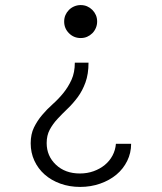

<svg xmlns="http://www.w3.org/2000/svg" viewBox="-20 -560 640 757"><path d="M329 -313H275Q275 -274 262 -245.5Q249 -217 230 -193.5Q211 -170 188 -149.5Q165 -129 146 -106.5Q127 -84 114 -57.5Q101 -31 101 5Q101 42 115.5 73.5Q130 105 156 128Q182 151 218 164Q254 177 296 177Q338 177 375 164Q412 151 439 128.5Q466 106 481.5 74.5Q497 43 497 7H437Q435 32 423.5 53.5Q412 75 393 90.5Q374 106 349 115Q324 124 295 124Q237 124 200.5 89.5Q164 55 164 4Q164 -26 176 -48.5Q188 -71 206.5 -91Q225 -111 246.5 -131.5Q268 -152 286.5 -177Q305 -202 317 -235Q329 -268 329 -313ZM363 -475Q363 -489 358 -500.5Q353 -512 344 -521Q335 -530 323.5 -535Q312 -540 298 -540Q285 -540 273 -535Q261 -530 252 -521Q243 -512 238 -500.5Q233 -489 233 -475Q233 -448 252 -429Q271 -410 298 -410Q312 -410 323.5 -415Q335 -420 344 -429Q353 -438 358 -450Q363 -462 363 -475Z"/></svg>

Font: CommitMonoV142 ExtLt
Style: Regular
Weight: 200
Monospace: yes
Designer: Eigil Nikolajsen
Foundry: Eigil Nikolajsen
Version: Version 1.142